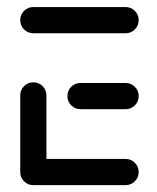

<svg xmlns="http://www.w3.org/2000/svg" viewBox="-20 -539 457 559"><path d="M38.9 -36.3V-261.1Q38.9 -277 50 -288.1Q61.1 -299.3 77 -299.3Q93 -299.3 104.1 -288.1Q115.2 -277 115.2 -261.1V-36.3ZM383.7 -38.1Q383.7 -22.2 372.6 -11.1Q361.5 0 345.6 0H77Q61.1 0 50 -11.1Q38.9 -22.2 38.9 -38.1Q38.9 -54.1 50 -65.2Q61.1 -76.3 77 -76.3H345.6Q361.5 -76.3 372.6 -65.2Q383.7 -54.1 383.7 -38.1ZM176.3 -259.3Q176.3 -275.2 187.4 -286.3Q198.5 -297.4 214.4 -297.4H345.6Q361.5 -297.4 372.6 -286.3Q383.7 -275.2 383.7 -259.3Q383.7 -243.3 372.6 -232.2Q361.5 -221.1 345.6 -221.1H214.4Q198.5 -221.1 187.4 -232.2Q176.3 -243.3 176.3 -259.3ZM38.9 -480.4Q38.9 -496.3 50 -507.4Q61.1 -518.5 77 -518.5H345.6Q361.5 -518.5 372.6 -507.4Q383.7 -496.3 383.7 -480.4Q383.7 -464.4 372.6 -453.3Q361.5 -442.2 345.6 -442.2H77Q61.1 -442.2 50 -453.3Q38.9 -464.4 38.9 -480.4Z"/></svg>

Font: 26F Galaxy Sans
Style: Bold
Weight: 700
Designer: C₂₉H₂₅N₃O₅
Version: Version 1.100